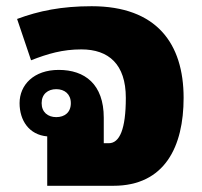

<svg xmlns="http://www.w3.org/2000/svg" viewBox="-20 -598 651 618"><path d="M132 0H345C511 0 571 -127 571 -283C571 -458 484 -578 275 -578C178 -578 105 -563 35 -537L80 -404C134 -425 181 -439 242 -439C330 -439 385 -391 385 -283C385 -182 365 -137 330 -137H314V-219C314 -327 253 -373 169 -373C89 -373 43 -325 43 -266C43 -211 73 -164 132 -159ZM161 -221C134 -221 114 -237 114 -266C114 -295 134 -311 161 -311C188 -311 208 -295 208 -266C208 -236 188 -221 161 -221Z"/></svg>

Font: Noto Sans Thai Looped Black
Style: Regular
Weight: 900
Designer: Sasikarn Vongin, Ben Mitchell
Foundry: The Fontpad Ltd
Version: Version 1.001